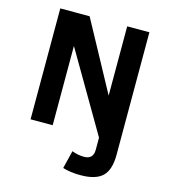

<svg xmlns="http://www.w3.org/2000/svg" viewBox="-130 -782 1014 1130"><g transform="rotate(15 376.5 -217.5)"><path d="M464.4 241.7Q403.3 241.7 356.4 227.1L383.3 117.7Q419.4 131.8 457.5 131.8Q513.7 131.8 513.7 73.2V0L231.4 -482.9V0H96.7V-675.8H275.4L504.4 -253.9V-675.8H639.6V70.8Q639.6 162.6 598.6 202.1Q557.6 241.7 464.4 241.7Z"/></g></svg>

Font: Cadman
Style: Bold
Weight: 700
Designer: Paul James MIller
Foundry: High-Logic / Made with FontCreator
Version: Version 2.114;March 28, 2021;FontCreator 13.0.0.2683 64-bit